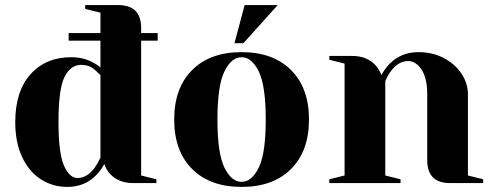

<svg xmlns="http://www.w3.org/2000/svg" viewBox="-20 -720 1940 755"><path d="M40 -240Q40 -361 100 -428Q160 -495 260 -495Q308 -495 344 -475Q359 -468 375 -455V-560H250V-590H375V-670L315 -685V-700H445Q535 -700 535 -610V-590H600V-560H535V-30L595 -15V0H505Q445 0 412 -37Q398 -52 390 -75Q377 -50 357 -30Q312 15 245 15Q187 15 140.5 -15Q94 -45 67 -102.5Q40 -160 40 -240ZM352 -60Q363 -75 375 -100V-425Q374 -425 354 -444.5Q334 -464 300 -465Q257 -465 233.5 -417Q210 -369 210 -240Q210 -118 231.5 -69Q253 -20 285 -20Q322 -20 352 -60Z M665 -250Q665 -374 735.5 -444.5Q806 -515 930 -515Q1054 -515 1124.5 -444.5Q1195 -374 1195 -250Q1195 -126 1124.5 -55.5Q1054 15 930 15Q806 15 735.5 -55.5Q665 -126 665 -250ZM1025 -250Q1025 -383 997.5 -439Q970 -495 930 -495Q890 -495 862.5 -439Q835 -383 835 -250Q835 -117 862.5 -61Q890 -5 930 -5Q970 -5 997.5 -61Q1025 -117 1025 -250ZM902 -550 942 -700H1072L937 -550Z M1275 -15 1335 -30V-470L1275 -485V-500H1365Q1424 -500 1458 -462Q1471 -447 1480 -425Q1494 -451 1513 -470Q1558 -515 1625 -515Q1681 -515 1725.5 -491.5Q1770 -468 1795 -430Q1820 -392 1820 -350V-30L1880 -15V0H1750Q1660 0 1660 -90V-350Q1660 -413 1637.5 -446.5Q1615 -480 1585 -480Q1547 -480 1517 -440Q1504 -423 1495 -400V-30L1555 -15V0H1275Z"/></svg>

Font: Yeseva One
Style: Regular
Weight: 400
Designer: Jovanny Lemonad
Foundry: Jovanny Lemonad
Version: Version 2.000